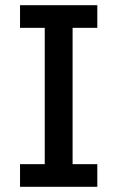

<svg xmlns="http://www.w3.org/2000/svg" viewBox="-20 -718 451 738"><path d="M57 0V-87H152V-611H57V-698H354V-611H259V-87H354V0Z"/></svg>

Font: Anuphan Medium
Style: Regular
Weight: 500
Designer: Mike Abbink, Paul van der Laan, Pieter van Rosmalen, Mint Tantisuwanna
Foundry: Bold Monday; Cadson Demak
Version: Version 3.002;hotconv 1.0.109;makeotfexe 2.5.65596